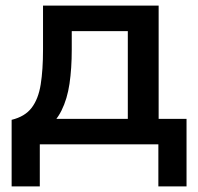

<svg xmlns="http://www.w3.org/2000/svg" viewBox="-20 -515 706 685"><path d="M436 0V-404H236V-338.5Q236 -271 228 -216.5Q220 -162 199.5 -120.8Q179 -79.5 142.2 -52.5Q105.5 -25.5 48.5 -13L21.5 -87.5Q69 -99 93 -130.5Q117 -162 125.2 -213.8Q133.5 -265.5 133.5 -338.5V-495H546V0ZM21.5 150V-87.5L89.5 -80.5L106.5 -91H645.5V150H545V0H122V150Z"/></svg>

Font: Geologica Roman
Style: Regular
Weight: 400
Designer: Sindre Bremnes, Frode Helland
Foundry: Monokrom Skriftforlag AS
Version: Version 1.010;gftools[0.9.28]